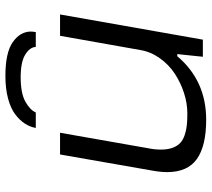

<svg xmlns="http://www.w3.org/2000/svg" viewBox="-56 -711 779 707"><g transform="rotate(-90 333.5 -357.5)"><path d="M407.2 -727.1Q493.7 -727.1 532.2 -699.7Q570.8 -672.4 570.8 -632.8Q570.8 -627 568.8 -615.2H514.2Q513.2 -637.2 485.8 -654.1Q458.5 -670.9 402.8 -670.9Q343.8 -670.9 312.7 -653.6Q281.7 -636.2 272.9 -615.2H215.8Q219.7 -636.7 231.9 -655.5Q244.1 -674.3 265.9 -690.9Q287.6 -707.5 324 -717.3Q360.4 -727.1 407.2 -727.1ZM246.1 12.2Q149.4 12.2 101.3 -22.2Q53.2 -56.6 53.2 -131.8Q53.2 -156.2 59.1 -188L118.2 -525.9H198.2L141.1 -201.2Q136.2 -178.7 136.2 -153.8Q136.2 -129.4 142.8 -111.6Q149.4 -93.8 160.4 -83.5Q171.4 -73.2 189.2 -67.1Q207 -61 225.3 -59.1Q243.7 -57.1 269 -57.1Q306.6 -57.1 345 -69.6Q383.3 -82 416.3 -103.8Q449.2 -125.5 472.9 -158.9Q496.6 -192.4 502.9 -231L555.2 -525.9H633.8L541 0H478L487.8 -94.2H480Q390.1 12.2 246.1 12.2Z"/></g></svg>

Font: Archivo Expanded Light
Style: Italic
Weight: 300
Width: 7
Italic angle: -10°
Designer: Hector Gatti
Foundry: Omnibus-Type
Version: Version 2.001